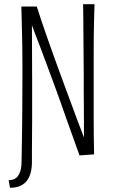

<svg xmlns="http://www.w3.org/2000/svg" viewBox="-20 -735 548 908"><path d="M21 117Q43 117 56 106.5Q69 96 75.5 76Q82 56 82 29Q82 11 83 -30.5Q84 -72 84.5 -126.5Q85 -181 85.5 -240Q86 -299 86 -353Q86 -392 86 -431Q86 -470 85.5 -507.5Q85 -545 84 -580Q83 -615 82.5 -646.5Q82 -678 81 -704H154Q164 -672 177 -633.5Q190 -595 205.5 -551Q221 -507 237.5 -461Q254 -415 271 -369Q292 -313 311.5 -259.5Q331 -206 348 -161Q365 -116 377 -85Q377 -122 377 -159.5Q377 -197 376.5 -233.5Q376 -270 376 -306.5Q376 -343 376 -379Q376 -412 375.5 -445Q375 -478 375 -511.5Q375 -545 374.5 -578.5Q374 -612 374 -646.5Q374 -681 373 -715H427Q426 -685 425 -648Q424 -611 423.5 -568.5Q423 -526 423 -479Q423 -432 423 -384Q423 -334 423 -283.5Q423 -233 423 -184Q423 -135 423.5 -90Q424 -45 425 -5L356 0Q342 -40 326.5 -82.5Q311 -125 295.5 -169Q280 -213 264.5 -257Q249 -301 233 -344Q216 -389 201 -430Q186 -471 172.5 -506.5Q159 -542 148 -570Q137 -598 131 -616Q131 -559 131.5 -494Q132 -429 132 -357Q132 -313 132 -266Q132 -219 132 -173.5Q132 -128 131.5 -87.5Q131 -47 131 -16Q131 15 131 31Q131 58 125.5 80Q120 102 108 118.5Q96 135 76 144Q56 153 27 153Z"/></svg>

Font: Truculenta ExtraLight
Style: Regular
Weight: 250
Version: Version 1.002